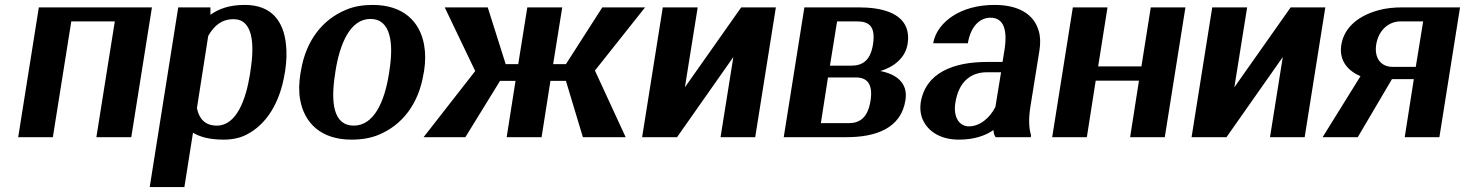

<svg xmlns="http://www.w3.org/2000/svg" viewBox="-20 -558 5959 781"><path d="M54 0H195L270 -471H447L372 0H514L598 -528H138Z M589 203H730L765 -18C792 -2 830 10 890 10C923 10 955 4 982 -10C1064 -51 1119 -141 1138 -259L1140 -270C1146 -310 1147 -347 1143 -380C1133 -469 1087 -538 976 -538C912 -538 870 -522 836 -498V-528H705ZM781 -118 827 -412C851 -454 882 -480 930 -480C1009 -480 1016 -379 999 -272L997 -257C980 -150 941 -47 862 -47C814 -47 790 -75 781 -118Z M1202 -259C1196 -220 1195 -185 1201 -152C1218 -58 1285 10 1410 10C1450 10 1488 4 1521 -10C1615 -49 1683 -134 1703 -259L1705 -269C1711 -308 1711 -343 1705 -376C1688 -470 1621 -538 1496 -538C1456 -538 1420 -532 1387 -518C1293 -479 1224 -394 1204 -269ZM1343 -257 1345 -271C1363 -382 1405 -481 1487 -481C1569 -481 1582 -384 1564 -271L1562 -257C1544 -144 1501 -47 1419 -47C1335 -47 1325 -143 1343 -257Z M1703 0H1873L2014 -229H2077L2041 0H2183L2219 -229H2282L2351 0H2525L2400 -271L2604 -528H2430L2282 -297H2230L2267 -528H2125L2088 -297H2037L1964 -528H1789L1913 -269Z M2592 0H2734L2963 -326L2911 0H3052L3136 -528H2995L2766 -203L2818 -528H2676Z M3168 0H3423C3541 0 3645 -35 3663 -150C3675 -223 3623 -257 3561 -269C3614 -285 3663 -321 3672 -380C3676 -405 3674 -426 3667 -445C3644 -505 3568 -528 3473 -528H3252ZM3319 -57 3348 -243H3461C3506 -243 3532 -218 3521 -148C3510 -78 3476 -57 3432 -57ZM3356 -291 3385 -471H3464C3512 -471 3543 -455 3531 -377C3520 -309 3486 -291 3443 -291Z M3725 -140C3722 -118 3724 -98 3730 -80C3749 -28 3800 10 3881 10C3943 10 3990 -7 4021 -29C4022 -17 4024 -8 4030 0H4173L4174 -8C4164 -41 4164 -79 4172 -128L4208 -352C4213 -383 4212 -410 4205 -433C4185 -501 4123 -538 4025 -538C3956 -538 3898 -521 3854 -492C3818 -468 3784 -431 3776 -382H3917C3928 -450 3965 -486 4009 -486C4062 -486 4079 -438 4066 -355L4058 -306H3995C3861 -306 3745 -264 3725 -140ZM3866 -139C3880 -230 3933 -264 3994 -264H4052L4029 -123C4006 -78 3966 -44 3921 -44C3882 -44 3857 -82 3866 -139Z M4260 0H4401L4437 -230H4613L4577 0H4718L4802 -528H4661L4623 -288H4447L4485 -528H4344Z M4827 0H4969L5198 -326L5146 0H5287L5371 -528H5230L5001 -203L5053 -528H4911Z M5360 0H5503L5642 -236H5731L5694 0H5835L5919 -528H5686C5651 -528 5619 -525 5590 -517C5516 -498 5448 -453 5436 -375C5426 -311 5463 -270 5514 -248ZM5578 -377C5588 -438 5631 -471 5677 -471H5769L5739 -286H5644C5600 -286 5569 -319 5578 -377Z"/></svg>

Font: Aerodynamic
Style: Obl
Weight: 500
Designer: Google
Version: Version 2.000980; 2014